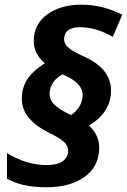

<svg xmlns="http://www.w3.org/2000/svg" viewBox="-20 -790 542 820"><path d="M178.2 -85Q225.1 -85 248 -101.6Q271 -118.2 271 -147Q271 -166 255.1 -182.1Q239.3 -198.2 192.9 -221.2Q133.8 -250 103.5 -286.4Q73.2 -322.8 73.2 -368.9Q73.2 -415 96.7 -451.2Q120.1 -487.3 171.9 -520Q150.4 -537.1 137.2 -562Q124 -586.9 124 -613.8Q124 -686.5 181.4 -728.3Q238.8 -770 328.4 -770Q418 -770 502 -727.1L461.9 -632.8Q390.1 -673.8 322 -673.8Q253.9 -673.8 253.9 -622.1Q253.9 -602.1 272.9 -585.7Q292 -569.3 335.9 -549.8Q454.1 -497.6 454.1 -403.8Q454.1 -310.1 359.9 -253.9Q403.8 -213.4 403.8 -159.2Q403.8 -80.6 342.3 -35.2Q280.3 9.8 177.2 9.8Q74.2 9.8 9.8 -26.9V-136.2Q93.8 -85 178.2 -85ZM283.2 -298.8Q306.6 -313.5 319.8 -336.7Q333 -359.9 333 -383.8Q333 -437 247.1 -472.2Q222.2 -460 207 -437.7Q191.9 -415.5 191.9 -389.2Q191.9 -362.8 213.1 -342Q234.4 -321.3 283.2 -298.8Z"/></svg>

Font: Open Sans Hebrew
Style: Bold Italic
Weight: 700
Italic angle: -12°
Foundry: Ascender Corporation, Yanek Iontef
Version: Version 2.001;PS 002.001;hotconv 1.0.70;makeotf.lib2.5.58329